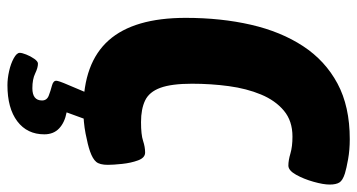

<svg xmlns="http://www.w3.org/2000/svg" viewBox="-242 -506 960 516"><g transform="rotate(90 238.0 -248.0)"><path d="M274 8Q149 8 88.5 -60Q28 -128 28 -267Q28 -362 46.5 -442.5Q65 -523 104 -582.5Q143 -642 204.5 -675Q266 -708 354 -708Q383 -708 408 -703.5Q433 -699 446 -695Q465 -689 470.5 -680Q476 -671 476 -654Q476 -637 468.5 -610.5Q461 -584 449.5 -563.5Q438 -543 425 -543Q411 -543 392.5 -548.5Q374 -554 347 -554Q305 -554 277.5 -531Q250 -508 234 -469.5Q218 -431 211.5 -383Q205 -335 205 -284Q205 -229 216 -199Q227 -169 250 -158Q273 -147 308 -147Q342 -147 358.5 -152.5Q375 -158 390 -158Q404 -158 411 -139Q418 -120 420.5 -96Q423 -72 423 -58Q423 -36 415 -26.5Q407 -17 387 -10Q370 -4 339 2Q308 8 274 8ZM209 212Q191 212 171 207.5Q151 203 136.5 195Q122 187 122 179Q122 173 126.5 161.5Q131 150 138 140Q145 130 151 130Q162 130 177.5 137.5Q193 145 217 145Q250 145 250 119Q250 106 237 101Q224 96 210.5 92.5Q197 89 197 81Q197 78 199.5 70.5Q202 63 210 44.5Q218 26 233 -10H305L282 53Q309 58 325 73Q341 88 341 113Q341 159 306 185.5Q271 212 209 212Z"/></g></svg>

Font: Asap Condensed Condensed ExtraBold
Style: Italic
Weight: 800
Width: 3
Italic angle: -6°
Designer: Pablo Cosgaya
Foundry: Omnibus-Type
Version: Version 3.001; ttfautohint (v1.8.4.7-5d5b)